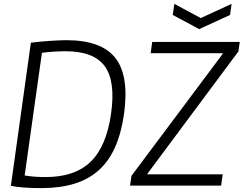

<svg xmlns="http://www.w3.org/2000/svg" viewBox="-20 -956 1255 989"><path d="M878 -936 1014 -863 1173 -936 1165 -879 1006 -806 870 -879ZM657 -50 1126 -677 1127 -682H756L764 -740H1215L1208 -691L740 -62L739 -58H1127L1119 0H650ZM192 13Q144 13 103 10Q62 7 36 1L139 -736Q162 -739 187.5 -741.5Q213 -744 237 -745.5Q261 -747 283 -748Q305 -749 322 -749Q503 -749 574.5 -657Q646 -565 619 -370Q605 -271 573 -198.5Q541 -126 488.5 -79Q436 -32 362.5 -9.5Q289 13 192 13ZM216 -44Q365 -44 446.5 -122.5Q528 -201 552 -370Q576 -538 519.5 -615Q463 -692 318 -692Q292 -692 258.5 -690Q225 -688 196 -684L107 -52Q140 -47 163.5 -45.5Q187 -44 216 -44Z"/></svg>

Font: Plata Sans Light
Style: Italic
Weight: 300
Italic angle: -8°
Designer: Pablo Impallari, Andres Torresi, & Cristiano Sobral
Foundry: Pablo Impallari, Andres Torresi, & Cristiano Sobral
Version: Version 1.00;December 28, 2019;FontCreator 12.0.0.2547 64-bi